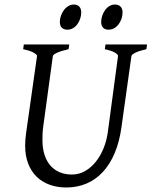

<svg xmlns="http://www.w3.org/2000/svg" viewBox="-20 -811 668 846"><path d="M625 -594.2Q594.2 -587.4 577.1 -579.1Q560.1 -570.8 559.1 -564L515.1 -250Q506.3 -186 485.4 -136.5Q464.4 -86.9 433.1 -53.2Q401.9 -19.5 361.1 -2.2Q320.3 15.1 272 15.1Q231.9 15.1 198.5 2.9Q165 -9.3 141.1 -32.7Q117.2 -56.2 104 -90.6Q90.8 -125 90.8 -169.9Q90.8 -195.8 95.2 -226.1L143.1 -564Q144 -569.8 128.9 -578.6Q113.8 -587.4 82 -594.2L85 -615.2H285.2L282.2 -594.2Q251.5 -587.4 232.7 -579.1Q213.9 -570.8 212.9 -564L169.9 -249Q168 -234.9 167.5 -220.7Q167 -206.5 167 -193.8Q167 -159.7 175.3 -131.8Q183.6 -104 200 -84Q216.3 -64 240.7 -53Q265.1 -42 296.9 -42Q328.6 -42 355.5 -57.6Q382.3 -73.2 402.8 -99.1Q423.3 -125 436.8 -158.7Q450.2 -192.4 455.1 -229L500 -564Q501 -569.8 487.3 -578.6Q473.6 -587.4 441.9 -594.2L444.8 -615.2H627.9ZM337.9 -756.3Q337.9 -742.7 333.5 -729.2Q329.1 -715.8 321.3 -704.8Q313.5 -693.8 302 -687Q290.5 -680.2 276.9 -680.2Q261.2 -680.2 252.4 -689Q243.7 -697.8 243.7 -714.4Q243.7 -727.5 248.3 -741Q252.9 -754.4 261 -765.6Q269 -776.9 280.5 -783.9Q292 -791 305.7 -791Q320.8 -791 329.3 -782Q337.9 -772.9 337.9 -756.3ZM520 -756.3Q520 -742.7 515.6 -729.2Q511.2 -715.8 503.2 -704.8Q495.1 -693.8 483.6 -687Q472.2 -680.2 458 -680.2Q442.9 -680.2 434.3 -689Q425.8 -697.8 425.8 -714.4Q425.8 -727.5 430.2 -741Q434.6 -754.4 442.4 -765.6Q450.2 -776.9 461.4 -783.9Q472.7 -791 486.8 -791Q502 -791 511 -782Q520 -772.9 520 -756.3Z"/></svg>

Font: Gentium Plus
Style: Italic
Weight: 400
Italic angle: -8°
Designer: J. Victor Gaultney, Annie Olsen, Iska Routamaa
Foundry: SIL International
Version: Version 1.510